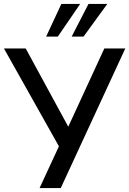

<svg xmlns="http://www.w3.org/2000/svg" viewBox="-25 -950 653 970"><path d="M175 0 282 -231 281 -196 -5 -705H105L328 -295H313L502 -705H608L282 0ZM208 -765 285 -930H380L267 -765ZM337 -765 422 -930H517L397 -765Z"/></svg>

Font: Nunito Sans 10pt SemiCondensed SemiBold
Style: Regular
Weight: 600
Width: 4
Designer: Vernon Adams
Foundry: Vernon Adams
Version: Version 3.101;gftools[0.9.27]